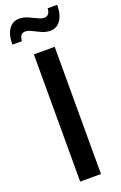

<svg xmlns="http://www.w3.org/2000/svg" viewBox="-186 -986 654 1034"><g transform="rotate(-20 141.0 -468.5)"><path d="M-8.8 -817.9Q-8.8 -875 13.2 -906Q35.2 -937 71.8 -937Q97.2 -937 122.1 -926.3Q147 -915.5 167.7 -905Q188.5 -894.5 204.1 -895Q234.4 -896.5 236.8 -937H291Q291 -880.4 268.8 -849.1Q246.6 -817.9 210 -817.9Q185.1 -817.9 160.6 -828.9Q136.2 -839.8 115.7 -850.6Q95.2 -861.3 79.1 -860.8Q62.5 -860.4 54.9 -849.6Q47.4 -838.9 45.9 -817.9ZM201.2 0H82V-729H201.2Z"/></g></svg>

Font: BDO Grotesk Medium
Style: Regular
Weight: 500
Designer: Deni Anggara
Foundry: Lokal Container
Version: Version 2.000